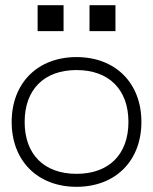

<svg xmlns="http://www.w3.org/2000/svg" viewBox="-20 -720 590 740"><path d="M275 0C425 0 525 -100 525 -250C525 -400 425 -500 275 -500C125 -500 25 -400 25 -250C25 -100 125 0 275 0ZM75 -250C75 -375 150 -450 275 -450C400 -450 475 -375 475 -250C475 -125 400 -50 275 -50C150 -50 75 -125 75 -250ZM125 -600H225V-700H125ZM325 -600H425V-700H325Z"/></svg>

Font: LS-VG5000 Light
Style: Regular
Weight: 400
Designer: Justin Bihan, 2021
Foundry: Justin Bihan, 2021
Version: Version 1.000;Glyphs 3.1.2 (3151)